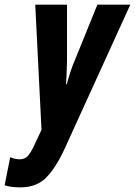

<svg xmlns="http://www.w3.org/2000/svg" viewBox="-89 -568 582 828"><path d="M-69 231 -45 110Q-23 119 -4 119Q17 119 30 105.5Q43 92 57 62L90 -8L63 -548H200V-305Q198 -235 196 -205H199Q218 -273 232 -304L331 -548H473L189 75Q151 157 109.5 198.5Q68 240 -1 240Q-42 240 -69 231Z"/></svg>

Font: Noto Sans Display Ex Bold Cond
Style: Italic
Weight: 800
Width: 3
Italic angle: -12°
Designer: Monotype Design team
Foundry: Monotype Imaging Inc.
Version: Version 1.000